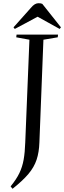

<svg xmlns="http://www.w3.org/2000/svg" viewBox="-20 -945 400 1194"><path d="M163 -698 81 -713 83 -730H341L339 -713L250 -698L225 -59Q223 2 207.5 48.5Q192 95 156.5 137Q121 179 58 229L46 214Q82 170 100.5 131.5Q119 93 127 48Q135 3 137 -59ZM359 -775 351 -765 214 -841 72 -765 64 -775 171 -895Q185 -912 196.5 -918.5Q208 -925 219 -925Q228 -925 233 -924Q238 -923 243 -921Z"/></svg>

Font: Literata 72pt
Style: Italic
Weight: 400
Italic angle: -2°
Designer: Latin by Veronika Burian and Jose Scaglione. Greek by Irene Vlachou. Cyrillic by Vera Evstafieva
Foundry: TypeTogether
Version: Version 3.002